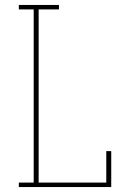

<svg xmlns="http://www.w3.org/2000/svg" viewBox="-20 -755 540 775"><path d="M56 0V-18H116V-717H56V-735H218V-717H136V-18H409V-145H429V0Z"/></svg>

Font: Iosevka Curly Slab Thin
Style: Regular
Weight: 100
Monospace: yes
Designer: Belleve Invis
Foundry: Belleve Invis
Version: Version 22.1.2; ttfautohint (v1.8.4)